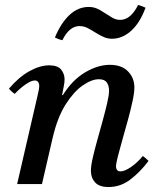

<svg xmlns="http://www.w3.org/2000/svg" viewBox="-20 -741 635 773"><path d="M191 -182 149 0H49L131 -355Q138 -384 138 -393Q138 -417 120 -417Q106 -417 83.5 -401.5Q61 -386 39 -363Q32 -368 26.5 -373Q21 -378 16 -384Q56 -431 98.5 -454.5Q141 -478 178 -478Q212 -478 226 -461Q240 -444 240 -421Q240 -409 236.5 -392.5Q233 -376 230 -358H233Q271 -419 322.5 -449.5Q374 -480 422 -480Q470 -480 495.5 -453.5Q521 -427 521 -389Q521 -368 513.5 -333Q506 -298 495 -258Q484 -218 473 -179.5Q462 -141 454.5 -111.5Q447 -82 447 -70Q447 -63 451 -57Q455 -51 465 -51Q482 -51 508 -69Q534 -87 555 -113Q568 -104 578 -93Q544 -48 504.5 -18Q465 12 417 12Q380 12 363 -6.5Q346 -25 346 -53Q346 -73 353.5 -106Q361 -139 372 -178Q383 -217 393.5 -255.5Q404 -294 411.5 -326Q419 -358 419 -376Q419 -396 410 -409Q401 -422 378 -422Q349 -422 313 -397Q277 -372 244.5 -321Q212 -270 193 -190ZM536 -721Q544 -719 551.5 -716Q559 -713 566 -710Q543 -648 507.5 -616.5Q472 -585 431 -585Q415 -585 401 -590.5Q387 -596 369 -607Q347 -621 332 -628.5Q317 -636 300 -636Q259 -636 231 -579Q217 -582 201 -590Q225 -648 259.5 -680.5Q294 -713 337 -713Q354 -713 368 -707.5Q382 -702 398 -691Q416 -680 431 -670.5Q446 -661 464 -661Q506 -661 536 -721Z"/></svg>

Font: Tiro Kannada
Style: Italic
Weight: 400
Italic angle: -11°
Designer: Kannada: John Hudson & Fiona Ross, assisted by Kaja Sojewska. Latin: John Hudson with Paul Hanslow, assisted by Kaja Soj
Foundry: Tiro Typeworks Ltd.
Version: Version 1.52